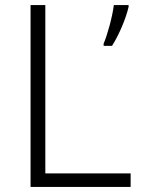

<svg xmlns="http://www.w3.org/2000/svg" viewBox="-20 -734 555 754"><path d="M100 0H493V-53H158V-714H100ZM485 -707V-714H427C422 -671 402 -597 387 -563V-554H420C449 -600 475 -663 485 -707Z"/></svg>

Font: Noto Sans Gurmukhi Light
Style: Regular
Weight: 300
Designer: Jelle Bosma - Monotype Design Team
Foundry: Monotype Imaging Inc.
Version: Version 2.004